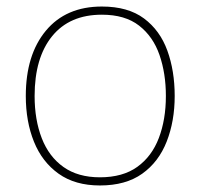

<svg xmlns="http://www.w3.org/2000/svg" viewBox="-20 -558 615 588"><path d="M515 -264Q515 -187 490.5 -124.5Q466 -62 415.5 -26Q365 10 286 10Q210 10 159.5 -26Q109 -62 84 -124Q59 -186 59 -264Q59 -390 120.5 -464Q182 -538 292 -538Q372 -538 421 -501.5Q470 -465 492.5 -403Q515 -341 515 -264ZM86 -264Q86 -191 108 -134.5Q130 -78 174.5 -46.5Q219 -15 286 -15Q356 -15 400.5 -47Q445 -79 466.5 -135.5Q488 -192 488 -264Q488 -333 468.5 -389.5Q449 -446 406 -479.5Q363 -513 292 -513Q193 -513 139.5 -447Q86 -381 86 -264Z"/></svg>

Font: Noto Sans Lao Looped Thin
Style: Regular
Weight: 100
Designer: Mark Frömberg, Ben Mitchell
Foundry: The Fontpad Ltd
Version: Version 1.002; ttfautohint (v1.8.4.7-5d5b)